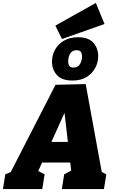

<svg xmlns="http://www.w3.org/2000/svg" viewBox="-57 -1284 776 1304"><path d="M639 -89 598 -135 665 -100 649 0H363L379 -100L437 -131L429 -104L417 -205L428 -180H213L239 -203L195 -105L194 -127L246 -100L230 0H-37L-21 -100L59 -133L5 -94L320 -708L525 -713ZM279 -291 272 -320H421L408 -286L371 -605L420 -604ZM435 -737Q362 -737 329 -775Q296 -813 296 -864Q296 -908 316.5 -946Q337 -984 377 -1007.5Q417 -1031 473 -1031Q545 -1031 577.5 -993Q610 -955 610 -902Q610 -861 590 -823Q570 -785 531.5 -761Q493 -737 435 -737ZM442 -825Q473 -825 486.5 -849Q500 -873 500 -900Q500 -920 492 -931.5Q484 -943 464 -943Q433 -943 419.5 -919.5Q406 -896 406 -868Q406 -848 414 -836.5Q422 -825 442 -825ZM364 -1019 319 -1110 594 -1264 653 -1121Z"/></svg>

Font: Bitter Thin Black
Style: Italic
Weight: 900
Italic angle: -9°
Version: Version 3.020